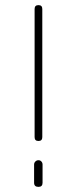

<svg xmlns="http://www.w3.org/2000/svg" viewBox="-20 -720 308 749"><path d="M115 -185V-685Q115 -700 130 -700Q145 -700 145 -685V-185Q145 -170 130 -170Q115 -170 115 -185ZM130 9Q146 9 146 -7V-78Q146 -85 141.5 -90Q137 -95 130 -95Q123 -95 118 -90Q113 -85 113 -78V-7Q113 9 130 9Z"/></svg>

Font: ClassicType
Style: Regular
Weight: 400
Version: Version 1.004